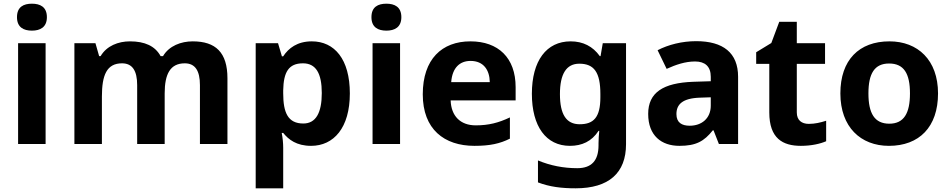

<svg xmlns="http://www.w3.org/2000/svg" viewBox="-20 -780 5146 1040"><path d="M153 -760C108 -760 72 -743 72 -687C72 -632 108 -614 153 -614C197 -614 234 -632 234 -687C234 -743 197 -760 153 -760ZM227 -546H78V0H227Z M1024 -556C961 -556 896 -532 863 -476H850C820 -531 764 -556 684 -556C621 -556 558 -532 525 -476H517L497 -546H383V0H532V-257C532 -373 558 -437 641 -437C697 -437 723 -397 723 -319V0H872V-274C872 -379 902 -437 981 -437C1037 -437 1063 -397 1063 -319V0H1212V-356C1212 -496 1148 -556 1024 -556Z M1669 -556C1590 -556 1543 -519 1514 -475H1507L1486 -546H1365V240H1514V20C1514 -6 1511 -34 1506 -60H1514C1543 -24 1586 10 1665 10C1788 10 1875 -88 1875 -274C1875 -459 1792 -556 1669 -556ZM1621 -437C1691 -437 1723 -383 1723 -276C1723 -169 1691 -111 1623 -111C1540 -111 1514 -169 1514 -275V-291C1516 -389 1543 -437 1621 -437Z M2073 -760C2028 -760 1992 -743 1992 -687C1992 -632 2028 -614 2073 -614C2117 -614 2154 -632 2154 -687C2154 -743 2117 -760 2073 -760ZM2147 -546H1998V0H2147Z M2528 -556C2374 -556 2270 -460 2270 -269C2270 -80 2386 10 2550 10C2634 10 2688 -2 2742 -29V-144C2681 -115 2627 -101 2557 -101C2473 -101 2424 -152 2421 -236H2773V-308C2773 -467 2679 -556 2528 -556ZM2529 -450C2599 -450 2632 -401 2633 -335H2424C2430 -414 2471 -450 2529 -450Z M3071 -556C2940 -556 2861 -451 2861 -272C2861 -95 2938 10 3067 10C3132 10 3185 -14 3222 -71H3226C3224 -52 3222 -26 3222 -4V7C3222 90 3184 131 3107 131C3032 131 2961 117 2894 89V208C2957 232 3021 240 3098 240C3278 240 3371 157 3371 1V-546H3245L3233 -476H3229C3191 -529 3138 -556 3071 -556ZM3118 -435C3198 -435 3232 -388 3232 -271V-253C3232 -145 3196 -107 3120 -107C3047 -107 3013 -161 3013 -270C3013 -380 3048 -435 3118 -435Z M3751 -557C3674 -557 3600 -538 3542 -508L3591 -407C3642 -430 3692 -447 3745 -447C3798 -447 3830 -421 3830 -364V-340L3735 -337C3572 -331 3491 -279 3491 -163C3491 -45 3563 10 3660 10C3751 10 3794 -15 3841 -74H3845L3874 0H3978V-364C3978 -494 3897 -557 3751 -557ZM3772 -251 3830 -253V-208C3830 -138 3780 -99 3716 -99C3673 -99 3644 -116 3644 -162C3644 -214 3676 -248 3772 -251Z M4361 -109C4322 -109 4296 -129 4296 -171V-434H4449V-546H4296V-662H4201L4158 -547L4076 -497V-434H4147V-171C4147 -30 4220 10 4318 10C4374 10 4423 -1 4455 -15V-126C4424 -116 4394 -109 4361 -109Z M5061 -274C5061 -455 4951 -556 4798 -556C4633 -556 4532 -455 4532 -274C4532 -92 4642 10 4795 10C4959 10 5061 -92 5061 -274ZM4684 -274C4684 -382 4717 -436 4796 -436C4876 -436 4909 -382 4909 -274C4909 -166 4876 -110 4797 -110C4717 -110 4684 -166 4684 -274Z"/></svg>

Font: Noto Sans Gunjala Gondi
Style: Bold
Weight: 700
Designer: Ek Type
Foundry: Ek Type
Version: Version 1.004